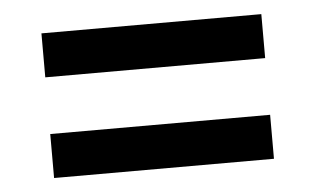

<svg xmlns="http://www.w3.org/2000/svg" viewBox="-33 -456 595 361"><g transform="rotate(-5 265.0 -275.5)"><path d="M56 -412H471V-329H56ZM56 -222H471V-139H56Z"/></g></svg>

Font: Panefresco 500wt
Style: Regular
Weight: 700
Foundry: Campivisivi & Chank Co
Version: Version 1.001